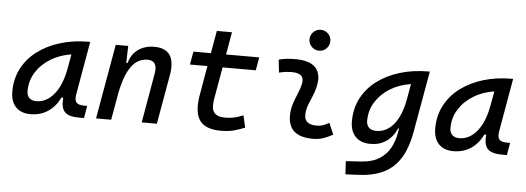

<svg xmlns="http://www.w3.org/2000/svg" viewBox="-58 -917 3631 1325"><g transform="rotate(5 1758.0 -254.5)"><path d="M169.4 10.3Q103 10.3 66.9 -27.8Q30.8 -65.9 30.8 -135.3Q30.8 -223.1 68.1 -294.7Q105.5 -366.2 172.9 -417Q240.2 -467.8 330.6 -495.1Q420.9 -522.5 526.9 -522.5H536.6L472.2 -154.8Q465.3 -115.7 478.3 -98.1Q491.2 -80.6 534.2 -80.6H554.2L539.6 4.9H504.9Q433.1 4.9 405.8 -23.9Q378.4 -52.7 384.8 -122.6H372.1Q342.3 -59.1 289.8 -24.4Q237.3 10.3 169.4 10.3ZM201.2 -82.5Q271.5 -82.5 323.7 -146Q376 -209.5 397 -325.7L415 -425.3Q335 -413.1 271.7 -374.3Q208.5 -335.4 171.9 -277.1Q135.3 -218.8 135.3 -147.5Q135.3 -116.2 152.6 -99.4Q169.9 -82.5 201.2 -82.5Z M622.6 0 713.9 -517.6H800.3L796.9 -399.9H806.6Q822.3 -460.9 868.7 -494.1Q915 -527.3 980 -527.3Q1137.2 -527.3 1104 -340.3L1043.9 0H939L999 -344.2Q1014.6 -434.6 940.9 -434.6Q901.9 -434.6 868.4 -412.4Q835 -390.1 808.3 -338.4Q781.7 -286.6 762.7 -198.7L727.5 0Z M1488.8 9.8Q1398.9 9.8 1356.7 -28.6Q1314.5 -66.9 1314.5 -147.9Q1314.5 -178.2 1318.8 -207Q1323.2 -235.8 1332.5 -287.1L1356.9 -426.8H1235.8L1252 -517.6H1373L1400.4 -673.8H1505.4L1478 -517.6H1708L1691.9 -426.8H1461.9L1437.5 -287.1Q1429.2 -238.3 1424.1 -211.9Q1418.9 -185.5 1418.9 -157.7Q1418.9 -83 1507.8 -83Q1543.5 -83 1570.3 -88.9Q1597.2 -94.7 1634.3 -109.9L1653.3 -26.4Q1618.2 -11.2 1578.9 -0.7Q1539.6 9.8 1488.8 9.8Z M2229.5 -109.9 2263.2 -31.2Q2233.4 -14.2 2200.2 -2.2Q2167 9.8 2124 9.8Q1944.3 9.8 1954.6 -153.3Q1957 -189.9 1969 -224.6Q1981 -259.3 1994.9 -292Q2008.8 -324.7 2016.1 -355Q2037.1 -436 1942.4 -436Q1896 -436 1853 -424.8L1842.8 -513.7Q1871.6 -522 1900.4 -524.7Q1929.2 -527.3 1958 -527.3Q2059.1 -527.3 2100.1 -481.2Q2141.1 -435.1 2119.1 -345.2Q2110.8 -310.5 2097.4 -280.5Q2084 -250.5 2072.8 -221.2Q2061.5 -191.9 2059.1 -157.7Q2053.7 -83 2143.1 -83Q2167.5 -83 2185.8 -89.1Q2204.1 -95.2 2229.5 -109.9ZM2114.7 -599.6Q2085 -599.6 2063.7 -620.8Q2042.5 -642.1 2042.5 -671.9Q2042.5 -702.1 2063.7 -723.1Q2085 -744.1 2114.7 -744.1Q2145 -744.1 2166 -723.1Q2187 -702.1 2187 -671.9Q2187 -642.1 2166 -620.8Q2145 -599.6 2114.7 -599.6Z M2370.6 234.4 2365.7 143.6 2468.3 137.2Q2549.8 131.8 2598.9 99.6Q2647.9 67.4 2672.9 19Q2697.8 -29.3 2706.5 -82.5L2711.9 -112.8H2705.1Q2680.2 -53.7 2633.5 -21.7Q2586.9 10.3 2524.4 10.3Q2457 10.3 2420.2 -27.8Q2383.3 -65.9 2383.3 -135.3Q2383.3 -223.1 2420.7 -294.7Q2458 -366.2 2525.4 -417Q2592.8 -467.8 2683.3 -495.1Q2773.9 -522.5 2879.9 -522.5H2889.2L2814 -98.1Q2801.8 -29.3 2778.6 28.8Q2755.4 86.9 2715.3 130.9Q2675.3 174.8 2612.5 200.7Q2549.8 226.6 2458.5 230.5ZM2767.1 -425.3Q2687 -413.6 2624 -374.8Q2561 -335.9 2524.4 -277.3Q2487.8 -218.8 2487.8 -147.5Q2487.8 -116.2 2505.6 -99.4Q2523.4 -82.5 2556.2 -82.5Q2626.5 -82.5 2676.3 -142.3Q2726.1 -202.1 2747.6 -314.5Z M3099.1 10.3Q3032.7 10.3 2996.6 -27.8Q2960.4 -65.9 2960.4 -135.3Q2960.4 -223.1 2997.8 -294.7Q3035.2 -366.2 3102.5 -417Q3169.9 -467.8 3260.3 -495.1Q3350.6 -522.5 3456.5 -522.5H3466.3L3401.9 -154.8Q3395 -115.7 3408 -98.1Q3420.9 -80.6 3463.9 -80.6H3483.9L3469.2 4.9H3434.6Q3362.8 4.9 3335.4 -23.9Q3308.1 -52.7 3314.5 -122.6H3301.8Q3272 -59.1 3219.5 -24.4Q3167 10.3 3099.1 10.3ZM3130.9 -82.5Q3201.2 -82.5 3253.4 -146Q3305.7 -209.5 3326.7 -325.7L3344.7 -425.3Q3264.6 -413.1 3201.4 -374.3Q3138.2 -335.4 3101.6 -277.1Q3064.9 -218.8 3064.9 -147.5Q3064.9 -116.2 3082.3 -99.4Q3099.6 -82.5 3130.9 -82.5Z"/></g></svg>

Font: Cascadia Mono
Style: Italic
Weight: 400
Italic angle: -10°
Monospace: yes
Designer: Aaron Bell
Foundry: Saja Typeworks
Version: Version 2404.023; ttfautohint (v1.8.4)